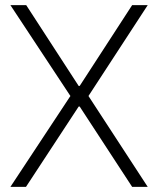

<svg xmlns="http://www.w3.org/2000/svg" viewBox="-20 -727 615 747"><path d="M286.1 -392.6H290L494.1 -707H554.7L324.2 -353.5L554.7 0H494.1L290 -312.5H286.1L81.1 0H20.5L253.9 -353.5L20.5 -707H82Z"/></svg>

Font: Pretendard JP ExtraLight
Style: Regular
Weight: 200
Designer: Base glyphs from Inter by Rasmus Andersson; Hangeul glyphs from Noto Sans CJK(Source Han Sans) by Jang Soo-young and Kan
Foundry: Kil Hyung-jin
Version: Version 1.309